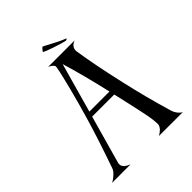

<svg xmlns="http://www.w3.org/2000/svg" viewBox="-245 -1046 1191 1191"><g transform="rotate(-45 350.5 -450.5)"><path d="M473.1 -833Q475.6 -832 468.3 -827.6Q462.4 -824.7 460 -825.2Q429.7 -832 377.4 -849.6Q325.2 -867.2 312 -875Q311 -875 311 -876Q311 -879.9 320.8 -890.9Q330.6 -901.9 333 -901.9Q334.5 -901.9 358.2 -888.9Q381.8 -876 416 -858.6Q450.2 -841.3 473.1 -833ZM344.2 -736.8 252.9 -411.1H429.2Q387.7 -592.3 344.2 -736.8ZM153.8 -59.1Q152.8 -56.2 152.8 -48.8Q152.8 -39.1 157.7 -30.5Q162.6 -22 169.9 -16.6Q177.2 -11.2 184.3 -7.3Q191.4 -3.4 196.8 -1.5Q202.1 0.5 202.1 1H40Q45.9 -2 54.9 -7.3Q64 -12.7 81.5 -29.1Q99.1 -45.4 105 -62Q174.3 -261.2 212.9 -394Q244.1 -500.5 266.6 -588.9Q289.1 -677.2 296.6 -713.4Q304.2 -749.5 304.2 -754.9Q304.2 -762.7 295.2 -771Q286.1 -779.3 277.3 -783.7L268.1 -788.1H501Q499.5 -787.6 496.8 -786.6Q494.1 -785.6 487.1 -781.7Q480 -777.8 474.9 -772.9Q469.7 -768.1 465.3 -759.5Q460.9 -751 460.9 -741.2V-733.9Q481.4 -596.2 527.8 -393.1Q565.9 -223.6 616.2 -55.2Q621.6 -37.6 632.8 -23.4Q644 -9.3 652.3 -3.9L661.1 1H450.2Q452.1 0 455.6 -1.7Q459 -3.4 467.3 -9.3Q475.6 -15.1 481.9 -21.5Q488.3 -27.8 493.7 -37.1Q499 -46.4 499 -55.2Q499 -73.7 496.1 -97.7Q493.2 -121.6 486.1 -156Q479 -190.4 473.1 -217.5Q467.3 -244.6 455.6 -295.7Q443.8 -346.7 437 -377H243.2Z"/></g></svg>

Font: Anticva
Style: Regular
Weight: 400
Version: Version 1.000